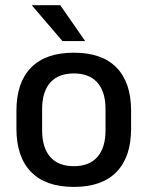

<svg xmlns="http://www.w3.org/2000/svg" viewBox="-20 -704 566 736"><path d="M263 12.5Q155 12.5 99 -45Q43 -102.5 43 -210.5V-280Q43 -387.5 99 -444.8Q155 -502 263 -502Q371 -502 426.8 -444.8Q482.5 -387.5 482.5 -280V-210.5Q482.5 -102.5 426.8 -45Q371 12.5 263 12.5ZM263 -67Q322.5 -67 353.5 -102.5Q384.5 -138 384.5 -204.5V-286Q384.5 -352 353.5 -387.2Q322.5 -422.5 263 -422.5Q203.5 -422.5 172.5 -387.2Q141.5 -352 141.5 -286V-204.5Q141.5 -138 172.5 -102.5Q203.5 -67 263 -67ZM103 -684H211L305.5 -548V-546.5H219.5L103 -682.5Z"/></svg>

Font: Anek Devanagari Medium Medium
Style: Regular
Weight: 500
Version: Version 1.003